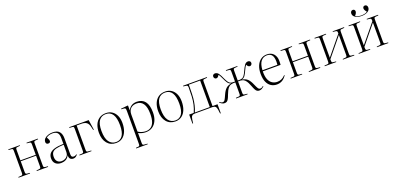

<svg xmlns="http://www.w3.org/2000/svg" viewBox="15 -1881 6701 3245"><g transform="rotate(-20 3365.5 -258.5)"><path d="M40 0V-12L94 -16Q110 -18 115 -26Q120 -34 120 -60V-449Q120 -475 115 -483.5Q110 -492 94 -493L40 -497V-509H247V-498L194 -493Q179 -492 174 -483Q169 -474 169 -450V-264H445V-451Q445 -474 439.5 -482.5Q434 -491 414 -493L367 -498V-509H572V-497L524 -493Q505 -492 499.5 -483.5Q494 -475 494 -452V-57Q494 -35 499.5 -26.5Q505 -18 524 -16L572 -12V0H367V-11L414 -16Q434 -18 439.5 -26.5Q445 -35 445 -58V-248H169V-59Q169 -35 174 -26.5Q179 -18 194 -16L247 -11V0Z M805 14Q741 14 704 -20Q667 -54 667 -118Q667 -167 693 -201.5Q719 -236 780 -255.5Q841 -275 947 -278V-383Q947 -453 917.5 -480.5Q888 -508 834 -508Q798 -508 770 -499Q742 -490 721 -474Q738 -442 743.5 -428.5Q749 -415 749 -403Q749 -370 709 -370Q692 -370 680.5 -380.5Q669 -391 669 -410Q669 -448 695 -473Q721 -498 759.5 -510.5Q798 -523 837 -523Q925 -523 960.5 -479.5Q996 -436 996 -365V-69Q996 -41 1007 -29Q1018 -17 1039 -17Q1056 -17 1069.5 -23Q1083 -29 1093 -37L1099 -30Q1084 -10 1065.5 2Q1047 14 1023 14Q991 14 969.5 -5Q948 -24 949 -73Q924 -24 886.5 -5Q849 14 805 14ZM822 -13Q853 -13 881.5 -26Q910 -39 928.5 -65.5Q947 -92 947 -131V-263Q862 -259 811.5 -246.5Q761 -234 739.5 -206Q718 -178 718 -126Q718 -71 747 -42Q776 -13 822 -13Z M1137 0V-12L1189 -16Q1205 -18 1210 -26Q1215 -34 1215 -60V-449Q1215 -475 1210 -483.5Q1205 -492 1189 -493L1135 -497V-509H1486L1513 -328L1501 -326L1487 -386Q1474 -445 1441 -469Q1408 -493 1347 -493H1264V-59Q1264 -35 1269 -26.5Q1274 -18 1289 -16L1352 -11V0Z M1793 14Q1692 14 1633.5 -57Q1575 -128 1575 -248Q1575 -331 1601 -392Q1627 -453 1676.5 -487Q1726 -521 1797 -521Q1862 -521 1908.5 -489.5Q1955 -458 1980.5 -402Q2006 -346 2006 -270Q2006 -184 1980.5 -120Q1955 -56 1907.5 -21Q1860 14 1793 14ZM1799 -2Q1873 -2 1914 -61.5Q1955 -121 1955 -248Q1955 -506 1790 -506Q1713 -506 1669.5 -448Q1626 -390 1626 -263Q1626 -130 1672 -66Q1718 -2 1799 -2Z M2077 216V204L2120 200Q2136 198 2141 190Q2146 182 2146 156V-427Q2146 -465 2140 -476.5Q2134 -488 2113 -489L2065 -493L2066 -503L2191 -515L2195 -511V-428H2196Q2246 -523 2353 -523Q2450 -523 2501 -457.5Q2552 -392 2552 -261Q2552 -176 2524 -114Q2496 -52 2445.5 -19Q2395 14 2326 14Q2292 14 2260 6Q2228 -2 2195 -19V157Q2195 179 2199.5 188.5Q2204 198 2220 200L2285 205V216ZM2333 -2Q2383 -2 2421 -26.5Q2459 -51 2480 -106Q2501 -161 2501 -253Q2501 -375 2459.5 -436Q2418 -497 2341 -497Q2275 -497 2235 -459Q2195 -421 2195 -349V-44Q2260 -2 2333 -2Z M2859 14Q2758 14 2699.5 -57Q2641 -128 2641 -248Q2641 -331 2667 -392Q2693 -453 2742.5 -487Q2792 -521 2863 -521Q2928 -521 2974.5 -489.5Q3021 -458 3046.5 -402Q3072 -346 3072 -270Q3072 -184 3046.5 -120Q3021 -56 2973.5 -21Q2926 14 2859 14ZM2865 -2Q2939 -2 2980 -61.5Q3021 -121 3021 -248Q3021 -506 2856 -506Q2779 -506 2735.5 -448Q2692 -390 2692 -263Q2692 -130 2738 -66Q2784 -2 2865 -2Z M3612 147 3603 78Q3597 34 3579.5 17Q3562 0 3526 0H3212Q3176 0 3158.5 17Q3141 34 3135 78L3126 147H3114V-16H3196Q3226 -83 3240.5 -148Q3255 -213 3259 -286Q3263 -359 3263 -449Q3263 -472 3255.5 -480.5Q3248 -489 3231 -491L3183 -497V-509H3612V-497L3564 -493Q3545 -492 3539.5 -483.5Q3534 -475 3534 -452V-16H3624V145ZM3216 -16H3485V-493H3282Q3282 -397 3279 -332.5Q3276 -268 3274 -248Q3268 -190 3254.5 -131Q3241 -72 3216 -16Z M3745 8Q3719 8 3698 -4.5Q3677 -17 3659 -34L3666 -43Q3677 -34 3690 -26Q3703 -18 3720 -18Q3744 -18 3759 -41.5Q3774 -65 3799 -123Q3828 -189 3862.5 -222.5Q3897 -256 3958 -267V-269Q3922 -279 3900.5 -310.5Q3879 -342 3854 -398Q3842 -425 3830.5 -446Q3819 -467 3807 -477Q3799 -458 3786 -446Q3773 -434 3754 -434Q3739 -434 3727 -447Q3715 -460 3715 -479Q3715 -500 3729 -510.5Q3743 -521 3760 -521Q3799 -521 3824.5 -485Q3850 -449 3875 -390Q3895 -346 3916 -316Q3937 -286 3967 -280Q3983 -277 3997 -276.5Q4011 -276 4033 -276V-449Q4033 -475 4028 -483.5Q4023 -492 4007 -493L3953 -497V-509H4160V-498L4107 -493Q4092 -492 4087 -483Q4082 -474 4082 -450V-276Q4105 -276 4118.5 -276.5Q4132 -277 4148 -280Q4178 -286 4199.5 -316Q4221 -346 4240 -390Q4266 -449 4291 -485Q4316 -521 4355 -521Q4372 -521 4386 -510.5Q4400 -500 4400 -479Q4400 -460 4388 -447Q4376 -434 4361 -434Q4342 -434 4329 -446Q4316 -458 4308 -477Q4296 -467 4284.5 -446Q4273 -425 4261 -398Q4236 -342 4214.5 -310.5Q4193 -279 4157 -269V-267Q4218 -256 4253 -222.5Q4288 -189 4316 -123Q4341 -65 4356 -41.5Q4371 -18 4395 -18Q4412 -18 4425.5 -26Q4439 -34 4449 -43L4456 -34Q4437 -17 4416.5 -4.5Q4396 8 4370 8Q4347 8 4330.5 -2Q4314 -12 4300 -37.5Q4286 -63 4269 -108Q4257 -141 4241.5 -172Q4226 -203 4204.5 -225.5Q4183 -248 4153 -255Q4134 -260 4119.5 -260Q4105 -260 4082 -260V-59Q4082 -35 4087 -26.5Q4092 -18 4107 -16L4160 -11V0H3953V-12L4007 -16Q4023 -18 4028 -26Q4033 -34 4033 -60V-260Q4011 -260 3996.5 -260Q3982 -260 3962 -255Q3932 -248 3910.5 -225.5Q3889 -203 3873.5 -172Q3858 -141 3846 -108Q3830 -63 3815.5 -37.5Q3801 -12 3785 -2Q3769 8 3745 8Z M4684 14Q4628 14 4582.5 -13.5Q4537 -41 4510.5 -99.5Q4484 -158 4484 -250Q4484 -333 4510.5 -394.5Q4537 -456 4584 -489.5Q4631 -523 4693 -523Q4772 -523 4814 -474Q4856 -425 4856 -350Q4856 -335 4855.5 -315.5Q4855 -296 4853 -277H4533Q4531 -184 4554.5 -129Q4578 -74 4618 -50Q4658 -26 4704 -26Q4746 -26 4781.5 -41.5Q4817 -57 4851 -94L4858 -88Q4820 -32 4777 -9Q4734 14 4684 14ZM4534 -296H4803Q4806 -328 4806 -350Q4806 -433 4777.5 -470.5Q4749 -508 4690 -508Q4623 -508 4581.5 -457Q4540 -406 4534 -296Z M4935 0V-12L4989 -16Q5005 -18 5010 -26Q5015 -34 5015 -60V-449Q5015 -475 5010 -483.5Q5005 -492 4989 -493L4935 -497V-509H5142V-498L5089 -493Q5074 -492 5069 -483Q5064 -474 5064 -450V-264H5340V-451Q5340 -474 5334.5 -482.5Q5329 -491 5309 -493L5262 -498V-509H5467V-497L5419 -493Q5400 -492 5394.5 -483.5Q5389 -475 5389 -452V-57Q5389 -35 5394.5 -26.5Q5400 -18 5419 -16L5467 -12V0H5262V-11L5309 -16Q5329 -18 5334.5 -26.5Q5340 -35 5340 -58V-248H5064V-59Q5064 -35 5069 -26.5Q5074 -18 5089 -16L5142 -11V0Z M5547 0V-12L5601 -16Q5617 -18 5622 -26Q5627 -34 5627 -60V-449Q5627 -475 5622 -483.5Q5617 -492 5601 -493L5547 -497V-509H5754V-498L5701 -493Q5686 -492 5681 -483Q5676 -474 5676 -450V-105L5952 -441V-451Q5952 -474 5946.5 -482.5Q5941 -491 5921 -493L5874 -498V-509H6079V-497L6031 -493Q6012 -492 6006.5 -483.5Q6001 -475 6001 -452V-57Q6001 -35 6006.5 -26.5Q6012 -18 6031 -16L6079 -12V0H5874V-11L5921 -16Q5941 -18 5946.5 -26.5Q5952 -35 5952 -58V-415L5676 -78V-59Q5676 -35 5681 -26.5Q5686 -18 5701 -16L5754 -11V0Z M6159 0V-12L6213 -16Q6229 -18 6234 -26Q6239 -34 6239 -60V-449Q6239 -475 6234 -483.5Q6229 -492 6213 -493L6159 -497V-509H6366V-498L6313 -493Q6298 -492 6293 -483Q6288 -474 6288 -450V-105L6564 -441V-451Q6564 -474 6558.5 -482.5Q6553 -491 6533 -493L6486 -498V-509H6691V-497L6643 -493Q6624 -492 6618.5 -483.5Q6613 -475 6613 -452V-57Q6613 -35 6618.5 -26.5Q6624 -18 6643 -16L6691 -12V0H6486V-11L6533 -16Q6553 -18 6558.5 -26.5Q6564 -35 6564 -58V-415L6288 -78V-59Q6288 -35 6293 -26.5Q6298 -18 6313 -16L6366 -11V0ZM6425 -585Q6361 -585 6316.5 -611Q6272 -637 6272 -683Q6272 -705 6284.5 -719Q6297 -733 6316 -733Q6335 -733 6345 -721.5Q6355 -710 6355 -694Q6355 -678 6345 -659.5Q6335 -641 6319 -624Q6336 -608 6368 -601.5Q6400 -595 6425 -595Q6450 -595 6482 -601.5Q6514 -608 6531 -624Q6515 -641 6505 -659.5Q6495 -678 6495 -694Q6495 -710 6505 -721.5Q6515 -733 6534 -733Q6554 -733 6566 -719Q6578 -705 6578 -683Q6578 -637 6534 -611Q6490 -585 6425 -585Z"/></g></svg>

Font: Literata 72pt ExtraLight
Style: Regular
Weight: 200
Designer: Latin by Veronika Burian and Jose Scaglione. Greek by Irene Vlachou. Cyrillic by Vera Evstafieva.
Foundry: TypeTogether
Version: Version 3.002